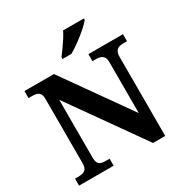

<svg xmlns="http://www.w3.org/2000/svg" viewBox="-207 -1093 1203 1255"><g transform="rotate(-30 394.0 -465.5)"><path d="M28.1 0V-53H52.7Q72.8 -53 88.4 -57.4Q104 -61.9 112.7 -75.9Q121.4 -90 121.4 -118.1V-599.9Q121.4 -627 112.5 -639.8Q103.6 -652.6 89.2 -656.8Q74.7 -661 58 -661H28.1V-714H250.6L603.4 -215.5V-599.9Q603.4 -624.7 594.8 -637.8Q586.2 -650.8 572.3 -655.9Q558.4 -661 541.1 -661H510.7V-714H771.5V-661H741.1Q723.2 -661 708.8 -655.4Q694.5 -649.8 686.4 -636Q678.3 -622.1 678.3 -595.9V0H586.4L196.3 -551.1V-118.1Q196.3 -90 203.5 -75.9Q210.8 -61.9 225.1 -57.4Q239.5 -53 258.6 -53H289V0ZM347.9 -784Q362.9 -803 381.2 -829Q399.5 -855 417.2 -882Q434.8 -909 444.8 -931H602.2V-921Q593.2 -908 572 -888Q550.8 -868 523.4 -846Q496 -824 467.8 -804.5Q439.5 -785 416.1 -771H347.9Z"/></g></svg>

Font: Noto Serif Khmer
Style: Regular
Weight: 400
Designer: Danh Hong and the Monotype Design Team
Foundry: Monotype Imaging Inc.
Version: Version 2.003